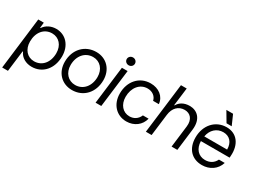

<svg xmlns="http://www.w3.org/2000/svg" viewBox="-59 -1478 3195 2415"><g transform="rotate(30 1538.5 -270.0)"><path d="M-1 204.1H83L120.6 -100.1H126.5C156.7 -28.3 230.5 11.7 313.5 11.7C472.2 11.7 582.5 -114.3 582.5 -294.4C582.5 -450.2 485.4 -557.6 347.2 -557.6C277.8 -557.6 207.5 -526.9 169.4 -467.3H162.6L170.9 -545.9H90.3ZM138.7 -254.4C138.7 -389.6 216.8 -482.4 331.1 -482.4C429.7 -482.4 499.5 -405.3 499.5 -291.5C499.5 -155.8 420.4 -63.5 305.7 -63.5C207.5 -63.5 138.7 -140.6 138.7 -254.4Z M898.9 11.7C1064.5 11.7 1182.1 -113.8 1182.1 -293.5C1182.1 -448.7 1077.6 -557.6 930.2 -557.6C763.7 -557.6 645 -431.6 645 -252.4C645 -97.2 750.5 11.7 898.9 11.7ZM729 -253.9C729 -388.2 811 -482.4 926.8 -482.4C1027.3 -482.4 1098.1 -403.8 1098.1 -292C1098.1 -157.7 1017.1 -63.5 902.3 -63.5C800.8 -63.5 729 -141.6 729 -253.9Z M1237.8 0H1320.8L1388.2 -545.9H1305.2ZM1302.7 -671.9C1302.7 -640.1 1329.1 -615.2 1362.3 -615.2C1396 -615.2 1421.9 -640.1 1421.9 -671.9C1421.9 -703.6 1396 -728.5 1362.3 -728.5C1329.1 -728.5 1302.7 -703.6 1302.7 -671.9Z M1689 11.7C1801.3 11.7 1892.1 -56.6 1916 -159.2H1833.5C1805.7 -92.3 1749.5 -63.5 1691.4 -63.5C1595.2 -63.5 1527.8 -141.6 1527.8 -253.4C1527.8 -385.3 1605 -482.4 1717.3 -482.4C1784.7 -482.4 1839.8 -443.8 1853 -381.8H1936.5C1926.3 -490.2 1835.9 -557.6 1719.2 -557.6C1557.6 -557.6 1443.8 -430.7 1443.8 -253.4C1443.8 -97.2 1544.9 11.7 1689 11.7Z M1968.3 0H2051.8L2090.8 -316.4C2103.5 -419.9 2166.5 -482.4 2255.9 -482.4C2335.9 -482.4 2394 -423.8 2380.4 -314L2341.8 0H2425.3L2463.9 -314.9C2484.9 -485.8 2388.7 -557.6 2286.6 -557.6C2201.2 -557.6 2144 -519.5 2116.2 -467.8H2109.4L2141.6 -727.5H2058.1Z M2786.6 11.7C2897.9 11.7 2991.7 -50.3 3023.9 -155.8H2939.9C2910.6 -95.2 2858.4 -63.5 2789.1 -63.5C2691.9 -63.5 2628.4 -135.3 2626.5 -244.1H3043.5L3045.4 -270.5C3058.1 -443.4 2970.2 -557.6 2822.8 -557.6C2661.1 -557.6 2544.9 -429.2 2544.9 -251C2544.9 -88.9 2638.2 11.7 2786.6 11.7ZM2634.3 -316.4C2650.9 -416.5 2723.1 -482.4 2816.9 -482.4C2908.7 -482.4 2965.8 -419.4 2965.8 -316.4ZM2708 -744.1 2793.9 -599.1H2869.1L2805.2 -744.1Z"/></g></svg>

Font: Guggenheim Sans Display
Style: Italic
Weight: 400
Italic angle: -7°
Designer: Modified by Tom Baber under direction of Pentagram Design 2023
Foundry: rsms
Version: Version 1.001;Glyphs 3.1.2 (3151)